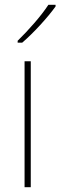

<svg xmlns="http://www.w3.org/2000/svg" viewBox="-20 -785 253 805"><path d="M109 0H83V-528H109ZM213 -758Q188 -723 148.5 -680Q109 -637 73 -606H54V-614Q88 -647 124 -688.5Q160 -730 183 -765H213Z"/></svg>

Font: Noto Sans Bengali SemiCondensed Thin
Style: Regular
Weight: 100
Width: 4
Designer: Joana Ranito - Universal Thirst; Jelle Bosma - Monotype Design Team
Foundry: Universal Thirst ehf.
Version: Version 3.000; ttfautohint (v1.8.4.7-5d5b)